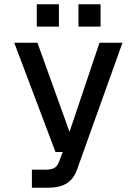

<svg xmlns="http://www.w3.org/2000/svg" viewBox="-20 -733 640 903"><path d="M130 150V65H195Q222 65 236 56.5Q250 48 257 29L275 -18H241L47 -532H156L307 -113L448 -532H556L344 60Q328 108 294.5 129Q261 150 205 150ZM153 -608V-713H257V-608ZM349 -608V-713H453V-608Z"/></svg>

Font: Geist Mono Medium
Style: Regular
Weight: 500
Monospace: yes
Designer: Basement.studio, Andrés Briganti, Mateo Zaragoza
Foundry: Basement.studio, Vercel, Andrés Briganti, Guido Ferreyra, Mateo Zaragoza
Version: Version 1.500; ttfautohint (v1.8.4.7-5d5b)